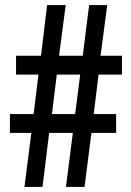

<svg xmlns="http://www.w3.org/2000/svg" viewBox="-20 -734 515 754"><path d="M367 -441 348 -286H436V-212H339L312 0H239L266 -212H173L147 0H76L103 -212H19V-286H112L131 -441H43V-515H141L165 -714H238L212 -515H305L330 -714H401L375 -515H459V-441ZM184 -286H275L295 -441H203Z"/></svg>

Font: Noto Sans Thai Looped ExtraCondensed Medium
Style: Regular
Weight: 500
Width: 2
Designer: Sasikarn Vongin, Ben Mitchell
Foundry: The Fontpad Ltd
Version: Version 1.001; ttfautohint (v1.8.4.7-5d5b)